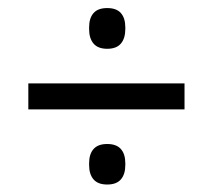

<svg xmlns="http://www.w3.org/2000/svg" viewBox="-20 -556 540 488"><path d="M52 -278V-344H449V-278ZM252.5 -87Q229 -87 217.8 -100Q206.5 -113 206.5 -136.5V-141Q206.5 -164.5 217.8 -177.2Q229 -190 252.5 -190Q276 -190 287.2 -177.2Q298.5 -164.5 298.5 -141V-136.5Q298.5 -113 287.2 -100Q276 -87 252.5 -87ZM252.5 -432Q229 -432 217.8 -445.2Q206.5 -458.5 206.5 -482V-486.5Q206.5 -510 217.8 -522.8Q229 -535.5 252.5 -535.5Q276 -535.5 287.2 -522.8Q298.5 -510 298.5 -486.5V-482Q298.5 -458.5 287.2 -445.2Q276 -432 252.5 -432Z"/></svg>

Font: Anek Bangla Medium
Style: Regular
Weight: 400
Version: Version 1.003